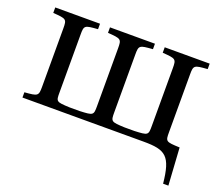

<svg xmlns="http://www.w3.org/2000/svg" viewBox="-106 -613 1061 923"><g transform="rotate(20 424.5 -151.5)"><path d="M30 0H650C763 0 793 21 807 158H834L822 -33H820C750 -36 749 -37 749 -85V-379C749 -427 752 -428 820 -433V-461H590V-433C658 -428 661 -427 661 -379V-85C661 -37 660 -36 590 -33H540C470 -36 469 -37 469 -85V-379C469 -427 472 -428 540 -433V-461H310V-433C378 -428 381 -427 381 -379V-85C381 -37 380 -36 310 -33H259C189 -36 189 -37 189 -85V-379C189 -427 191 -428 259 -433V-461H30V-433C98 -428 101 -427 101 -379V-82C101 -34 98 -32 30 -27Z"/></g></svg>

Font: erewhon
Style: Regular
Weight: 400
Version: Version 1.0.0